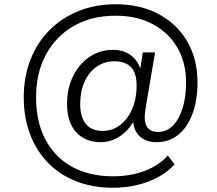

<svg xmlns="http://www.w3.org/2000/svg" viewBox="-20 -733 1024 905"><path d="M513 152Q418 152 340.5 122Q263 92 207.5 35.5Q152 -21 122 -99.5Q92 -178 92 -274Q92 -371 123.5 -451.5Q155 -532 213 -590.5Q271 -649 350.5 -681Q430 -713 525 -713Q641 -713 728 -666.5Q815 -620 863 -537Q911 -454 911 -344Q911 -260 887 -196Q863 -132 820 -97.5Q777 -63 719 -63Q669 -63 640.5 -88.5Q612 -114 608 -158L607 -156Q580 -112 540 -87.5Q500 -63 455 -63Q381 -63 338.5 -110.5Q296 -158 296 -243Q296 -316 324.5 -374Q353 -432 402 -465Q451 -498 514 -498Q560 -498 593 -475Q626 -452 640 -413H642L653 -486H711L669 -240Q665 -215 663.5 -203Q662 -191 662 -181Q662 -146 678 -128.5Q694 -111 725 -111Q765 -111 794.5 -140.5Q824 -170 840.5 -222.5Q857 -275 857 -344Q857 -439 815.5 -509.5Q774 -580 699.5 -619.5Q625 -659 525 -659Q413 -659 328.5 -611Q244 -563 197 -476.5Q150 -390 150 -274Q150 -159 194 -75.5Q238 8 319.5 53Q401 98 513 98Q595 98 662 72.5Q729 47 771 0L803 42Q771 77 726 101.5Q681 126 627 139Q573 152 513 152ZM463 -116Q510 -116 546 -143.5Q582 -171 603 -219Q624 -267 624 -329Q624 -388 598 -416Q572 -444 518 -444Q472 -444 435.5 -418.5Q399 -393 378.5 -347.5Q358 -302 358 -243Q358 -181 385 -148.5Q412 -116 463 -116Z"/></svg>

Font: Nunito Sans 7pt Light
Style: Italic
Weight: 300
Italic angle: -9°
Designer: Vernon Adams
Foundry: Vernon Adams
Version: Version 3.101;gftools[0.9.27]